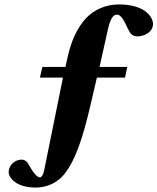

<svg xmlns="http://www.w3.org/2000/svg" viewBox="-20 -711 710 866"><path d="M19 64C19 92 54 135 141 135C197 135 244 109 273 71C318 12 351 -76 390 -245L417 -361H544L554 -409H429L466 -575C477 -626 490 -645 507 -645C523 -645 536 -628 558 -579C568 -558 578 -547 600 -547C631 -547 669 -566 670 -601C672 -627 642 -691 516 -691C457 -691 404 -667 368 -629C327 -585 302 -525 287 -462L275 -409H171L160 -361H264L179 58C174 81 167 89 159 89C149 89 132 72 112 36C104 20 94 9 77 9C48 9 20 33 19 64Z"/></svg>

Font: Heuristica
Style: Bold Italic
Weight: 700
Italic angle: -13°
Version: Version 1.0.1